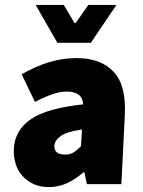

<svg xmlns="http://www.w3.org/2000/svg" viewBox="-20 -748 582 780"><path d="M36 -142Q40 -220 106.5 -264.5Q173 -309 318 -324Q315 -376 251 -376Q224 -376 193.5 -365.5Q163 -355 122 -334L68 -446Q123 -478 178 -495Q233 -512 292 -512Q389 -512 441.5 -456.5Q494 -401 487 -278L473 0H333L323 -48H319Q288 -21 253.5 -4.5Q219 12 178 12Q143 12 116 -0.5Q89 -13 70.5 -34Q52 -55 43.5 -83Q35 -111 36 -142ZM201 -156Q199 -120 245 -120Q266 -120 280 -129.5Q294 -139 309 -154L313 -222Q250 -213 226 -195Q202 -177 201 -156ZM125 -728H239L283 -654H287L339 -728H453L349 -574H213Z"/></svg>

Font: Kilde Sans Black
Style: Regular
Weight: 900
Italic angle: -3°
Designer: Paul D. Hunt
Foundry: Adobe Systems Incorporated
Version: Version 1.050;PS Version 1.000;hotconv 1.0.70;makeotf.lib2.5